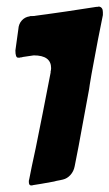

<svg xmlns="http://www.w3.org/2000/svg" viewBox="-20 -736 334 586"><path d="M41 -560H35Q27 -560 27 -582L36 -647Q37 -663 46.5 -673.5Q56 -684 70 -686L73 -687H78Q86 -687 89 -688Q128 -693 140 -695Q160 -698 182 -701L274 -715H277L282 -716Q294 -714 294 -699V-690L279 -615Q276 -598 267 -551Q258 -504 254 -478L252 -464Q231 -350 228 -334Q222 -299 208 -229Q205 -213 195 -202Q185 -191 172 -188L163 -186Q151 -184 145 -182Q134 -180 106 -175L81 -171Q79 -170 75 -170Q68 -170 68 -181Q68 -187 69 -188Q75 -220 89 -284Q108 -377 135 -517L134 -515Q136 -523 136 -528Q136 -567 83 -567L49 -562Q48 -562 47 -561H43Q42 -560 41 -560Z"/></svg>

Font: Bangerz Fix
Style: Regular
Weight: 400
Designer: vernon adams
Foundry: Vernon Adams
Version: Version 2.10;December 28, 2023;FontCreator 13.0.0.2683 64-bi